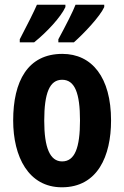

<svg xmlns="http://www.w3.org/2000/svg" viewBox="-20 -786 528 816"><path d="M423 -756V-766H301C291 -739 261 -680 228 -619V-606H294C337 -644 405 -716 423 -756ZM258 -756V-766H137C125 -738 97 -682 64 -619V-606H125C179 -649 239 -714 258 -756ZM452 -274C452 -457 371 -557 245 -557C98 -557 36 -441 36 -274C36 -120 101 10 243 10C395 10 452 -123 452 -274ZM168 -273C168 -391 191 -447 244 -447C298 -447 320 -390 320 -274C320 -158 298 -100 244 -100C192 -100 168 -159 168 -273Z"/></svg>

Font: Noto Sans Devanagari ExtraCondensed
Style: Bold
Weight: 700
Width: 2
Designer: Jelle Bosma - Monotype Design Team
Foundry: Monotype Imaging Inc.
Version: Version 2.004